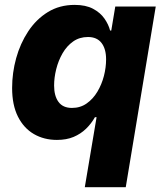

<svg xmlns="http://www.w3.org/2000/svg" viewBox="-20 -573 678 797"><path d="M502 204.1H332L380.9 -86.4H374Q358.9 -59.6 336.9 -38.3Q314.9 -17.1 285.4 -4.6Q255.9 7.8 216.3 7.8Q162.6 7.8 120.6 -16.6Q78.6 -41 54.4 -89.1Q30.3 -137.2 30.3 -208Q30.3 -270.5 47.1 -331.5Q64 -392.6 97.2 -442.9Q130.4 -493.2 178.7 -522.9Q227.1 -552.7 290 -552.7Q335.9 -552.7 366.2 -536.6Q396.5 -520.5 413.6 -495.8Q430.7 -471.2 437 -446.3H441.9L458.5 -545.9H626.5ZM278.8 -125Q313.5 -125 339.8 -143.6Q366.2 -162.1 384.3 -192.4Q402.3 -222.7 411.4 -257.8Q420.4 -293 420.4 -326.7Q420.4 -370.1 401.4 -394.8Q382.3 -419.4 345.2 -419.4Q310.1 -419.4 283.7 -400.9Q257.3 -382.3 239.7 -351.8Q222.2 -321.3 213.4 -286.1Q204.6 -251 204.6 -217.8Q204.6 -174.8 222.9 -149.9Q241.2 -125 278.8 -125Z"/></svg>

Font: Inter ExtraBold
Style: Italic
Weight: 800
Italic angle: -9.3988°
Designer: Rasmus Andersson
Foundry: rsms
Version: Version 4.001;git-66647c0bb